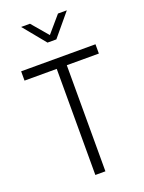

<svg xmlns="http://www.w3.org/2000/svg" viewBox="-181 -1081 875 1165"><g transform="rotate(-20 256.5 -499.0)"><path d="M225 -685H17V-745H497V-685H290V0H225ZM109 -998H166L256 -892L347 -998H404L284 -854H227Z"/></g></svg>

Font: Eudoxus Sans Light
Style: Regular
Weight: 300
Designer: Stijn de Vries
Foundry: tokotype
Version: Version 2.005